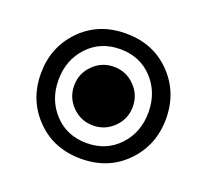

<svg xmlns="http://www.w3.org/2000/svg" viewBox="-98 -635 828 769"><g transform="rotate(20 316.5 -250.5)"><path d="M125 -60.4Q50 -137.5 50 -250Q50 -362.5 125 -439.6Q200 -516.7 316.7 -516.7Q433.3 -516.7 508.3 -439.6Q583.3 -362.5 583.3 -250Q583.3 -137.5 508.3 -60.4Q433.3 16.7 316.7 16.7Q200 16.7 125 -60.4ZM178.8 -392.5Q125 -335 125 -250Q125 -165 178.8 -107.5Q232.5 -50 316.7 -50Q400.8 -50 454.6 -107.5Q508.3 -165 508.3 -250Q508.3 -335 454.6 -392.5Q400.8 -450 316.7 -450Q232.5 -450 178.8 -392.5ZM228.3 -161.7Q191.7 -198.3 191.7 -250Q191.7 -301.7 228.3 -338.3Q265 -375 316.7 -375Q368.3 -375 405 -338.3Q441.7 -301.7 441.7 -250Q441.7 -198.3 405 -161.7Q368.3 -125 316.7 -125Q265 -125 228.3 -161.7Z"/></g></svg>

Font: BoonTook
Style: Regular
Weight: 400
Designer: Sungsit Sawaiwan
Foundry: FontUni
Version: Version 3.0